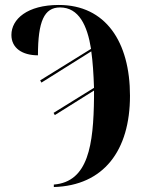

<svg xmlns="http://www.w3.org/2000/svg" viewBox="-20 -744 588 774"><path d="M197 10C398 4 504 -137 504 -358C504 -575 406 -724 217 -724C90 -724 26 -667 26 -603C26 -550 70 -521 133 -521C133 -658 158 -714 222 -714C298 -714 332 -641 347 -547L142 -420L147 -411L348 -537C354 -494 357 -448 359 -390L196 -289L201 -280L359 -379V-351C357 -160 336 -11 197 0Z"/></svg>

Font: Noto Serif Display Condensed Extra
Style: Regular
Weight: 800
Width: 3
Designer: Monotype Design Team
Foundry: Monotype Imaging Inc.
Version: Version 1.900